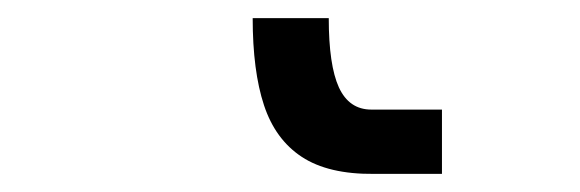

<svg xmlns="http://www.w3.org/2000/svg" viewBox="-20 -20 640 212"><path d="M259 0H343Q343 52 354.2 76.5Q365.5 101 390 101H468V172H393Q342.5 172.5 313.2 153.2Q284 134 271.5 96.2Q259 58.5 259 0Z"/></svg>

Font: JuliaMono
Style: Regular
Weight: 400
Monospace: yes
Designer: cormullion
Foundry: corm
Version: Version 0.055; ttfautohint (v1.8.4)